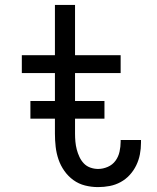

<svg xmlns="http://www.w3.org/2000/svg" viewBox="-20 -755 640 783"><path d="M380 8Q353 8 327 1.5Q301 -5 279.5 -20.5Q258 -36 242.5 -58Q227 -80 218.5 -105Q210 -130 207 -156.5Q204 -183 204 -210V-457H69V-530H204V-735H286V-530H472V-457H286V-210Q286 -193 287.5 -177Q289 -161 293 -145.5Q297 -130 304 -115Q311 -100 322 -88.5Q333 -77 348.5 -71.5Q364 -66 380 -66Q400 -66 419.5 -74.5Q439 -83 451 -99.5Q463 -116 467.5 -136.5Q472 -157 472 -177Q472 -179 472 -180.5Q472 -182 472 -184H555Q555 -181 555 -178.5Q555 -176 555 -173Q555 -149 550.5 -125.5Q546 -102 535.5 -80.5Q525 -59 509 -41.5Q493 -24 472 -12.5Q451 -1 427.5 3.5Q404 8 380 8ZM104 -271V-343H406V-271Z"/></svg>

Font: Iosevka Slab Extended
Style: Regular
Weight: 400
Width: 7
Monospace: yes
Designer: Belleve Invis
Foundry: Belleve Invis
Version: Version 11.1.1; ttfautohint (v1.8.3)